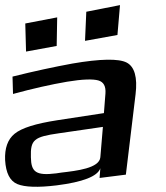

<svg xmlns="http://www.w3.org/2000/svg" viewBox="-92 -704 650 752"><path d="M401 -20 439 -335C447 -401 435 -443 404 -459C373 -475 301 -474 191 -455C120 -442 41 -425 -43 -404L-41 -336C36 -357 107 -373 171 -384C231 -394 272 -395 293 -389C314 -383 323 -366 321 -338L315 -261L132 -233C48 -220 -7 -203 -35 -180C-62 -158 -74 -123 -72 -77C-69 -26 -53 5 -24 17C5 29 56 31 130 22C232 9 290 -13 301 -45L298 -7ZM29 -88C27 -157 41 -168 139 -182L311 -207L301 -88C297 -45 208 -35 148 -28L128 -25C48 -15 30 -31 29 -88ZM130 -524 132 -636 7 -612 10 -502ZM368 -567 378 -684 246 -658 241 -544Z"/></svg>

Font: Gamestation Warped
Style: Regular
Weight: 400
Designer: Jonas Hecksher
Foundry: Jonas Hecksher, Playtypeª, e-types AS
Version: Version 1.003